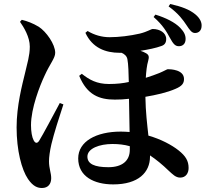

<svg xmlns="http://www.w3.org/2000/svg" viewBox="-20 -872 1040 960"><path d="M830 -682C844 -657 854 -641 873 -641C891 -640 908 -651 908 -677C908 -696 901 -712 881 -733C855 -760 809 -783 757 -799L748 -787C795 -746 813 -713 830 -682ZM912 -747C928 -723 938 -707 955 -707C976 -707 988 -722 988 -743C989 -760 980 -781 957 -800C928 -824 889 -839 831 -852L823 -840C873 -804 896 -771 912 -747ZM80 -763C99 -736 129 -687 129 -639C129 -593 116 -555 106 -510C91 -448 63 -344 63 -235C63 -120 88 -24 120 23C146 61 169 68 190 68C221 68 236 47 236 19C236 -8 225 -29 225 -66C225 -85 229 -117 237 -151C249 -202 277 -290 297 -350L279 -357C251 -305 194 -197 175 -167C166 -154 156 -155 148 -171C140 -186 135 -214 135 -246C135 -331 179 -443 203 -494C230 -554 256 -581 256 -608C256 -651 211 -714 174 -738C144 -756 117 -766 89 -773ZM629 -141V-123C629 -68 591 -36 522 -36C453 -36 417 -52 417 -89C417 -130 478 -152 542 -152C572 -152 601 -149 629 -141ZM389 -503 376 -493C415 -397 477 -374 554 -374C578 -374 600 -375 625 -378L628 -212C614 -213 599 -214 584 -214C461 -214 371 -165 371 -80C371 10 450 50 546 50C672 50 730 -10 730 -89V-95C760 -75 791 -50 825 -17C843 -1 858 16 881 16C909 16 923 -6 923 -32C923 -68 908 -92 873 -120C839 -147 785 -176 722 -194C716 -249 708 -313 707 -388C760 -397 815 -409 858 -428C891 -442 900 -456 900 -477C900 -524 833 -526 819 -526C815 -526 801 -517 777 -507C758 -499 734 -491 709 -483C711 -515 714 -545 721 -568C726 -587 726 -598 708 -607C701 -611 692 -615 682 -618C721 -624 760 -632 787 -642C802 -647 811 -657 811 -677C811 -708 779 -727 744 -727C735 -727 719 -714 679 -704C631 -693 575 -686 528 -686C489 -686 451 -697 418 -717L407 -708C442 -632 508 -608 578 -608H588C602 -602 614 -592 617 -576C622 -551 623 -504 624 -462C597 -456 565 -452 525 -452C464 -452 427 -473 389 -503Z"/></svg>

Font: Noto Serif JP
Style: Bold
Weight: 700
Designer: Ryoko NISHIZUKA 西塚涼子 (kana & ideographs); Frank Grießhammer (Latin, Greek & Cyrillic); Wenlong ZHANG 张文龙 (bopomofo); San
Foundry: Adobe
Version: Version 2.001;hotconv 1.1.0;makeotfexe 2.6.0